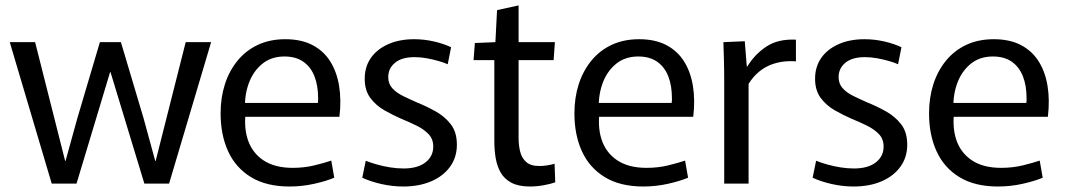

<svg xmlns="http://www.w3.org/2000/svg" viewBox="-20 -675 3917 706"><path d="M15.9 -520H109.1L219.6 -83H220.9L264.6 -240.9L347.3 -520H424.6L507.7 -240.9L550.9 -83H552.3L662.8 -520H756.3L601.8 0H510.8L386.3 -410H384.9L261.4 0H170.1Z M1044.7 10.8Q959.6 10.8 903.2 -23.5Q846.8 -57.8 819 -118.3Q791.2 -178.8 791.2 -258.1Q791.2 -316 807 -365.2Q822.8 -414.4 853.4 -451.8Q883.9 -489.3 928.1 -510Q972.3 -530.8 1029.2 -530.8Q1087.6 -530.8 1128.6 -509.5Q1169.7 -488.2 1194 -449.7Q1218.4 -411.2 1226.9 -359.1Q1235.4 -307.1 1228.1 -245.5H840.8L885.9 -279.1Q874.8 -213.9 890.3 -164.3Q905.8 -114.6 947.6 -86.2Q989.4 -57.8 1056.2 -57.8Q1099.2 -57.8 1136.8 -67.1Q1174.4 -76.3 1198.1 -84.5L1209.1 -21.6Q1179.2 -8.9 1135 0.9Q1090.7 10.8 1044.7 10.8ZM841.8 -296.6H1148.8Q1149.8 -301.8 1149.8 -306.1Q1149.8 -310.4 1149.8 -312.8Q1149.8 -360.4 1136.2 -394.8Q1122.5 -429.2 1095.1 -448.2Q1067.8 -467.3 1025.7 -467.3Q976.7 -467.3 943.3 -439.4Q909.9 -411.6 894.1 -366.9Q878.3 -322.2 881.2 -271.9Z M1462.4 10.8Q1422.6 10.8 1382.3 1.7Q1342 -7.4 1312.1 -21.6L1324.9 -83.9Q1341.7 -77.1 1364.8 -70.5Q1387.9 -63.9 1413.5 -59.7Q1439.1 -55.5 1463.8 -55.5Q1515.8 -55.5 1544.5 -77.9Q1573.1 -100.3 1573.1 -135.9Q1573.1 -163.7 1556.1 -181.6Q1539.1 -199.4 1512.7 -212.6Q1486.2 -225.7 1456.3 -237.9Q1424.3 -251.8 1393.2 -269.6Q1362.2 -287.3 1341.6 -315.1Q1321.1 -342.8 1321.1 -385.2Q1321.1 -429.2 1343.4 -461.5Q1365.8 -493.8 1406.9 -512.3Q1448 -530.8 1502.8 -530.8Q1540.7 -530.8 1576.8 -522.3Q1613 -513.8 1638.7 -501.2L1626.3 -438.8Q1612.1 -445.1 1591.8 -450.9Q1571.4 -456.7 1549 -460.8Q1526.6 -464.9 1504.3 -464.9Q1457.4 -464.9 1432.5 -444.2Q1407.6 -423.5 1407.6 -391.6Q1407.6 -367.3 1422.3 -350.8Q1437.1 -334.3 1461.5 -322.3Q1485.9 -310.3 1513.7 -298.1Q1547.3 -284.6 1581.1 -265.9Q1614.8 -247.2 1637.4 -218.3Q1660 -189.3 1660 -142.8Q1660 -96.6 1634.9 -61.9Q1609.8 -27.3 1565.6 -8.3Q1521.3 10.8 1462.4 10.8Z M1929 10.8Q1886.6 10.8 1860.5 -3.1Q1834.3 -17 1820.9 -40.7Q1807.6 -64.4 1802.6 -94Q1797.7 -123.6 1797.7 -156V-453.8H1721.3L1726.1 -516.8L1801.6 -520L1807.7 -637.8L1886.9 -655.1V-520H2020.4L2015.7 -453.8H1886.9V-166.3Q1886.9 -141.7 1892.4 -118.5Q1897.8 -95.3 1914.2 -79.9Q1930.5 -64.6 1963.1 -64.6Q1978.6 -64.6 1993.2 -67.1Q2007.8 -69.5 2019.2 -72.9L2021.7 -4.6Q2005.7 1.2 1979.9 6Q1954.1 10.8 1929 10.8Z M2345.7 10.8Q2260.6 10.8 2204.2 -23.5Q2147.8 -57.8 2120 -118.3Q2092.2 -178.8 2092.2 -258.1Q2092.2 -316 2108 -365.2Q2123.8 -414.4 2154.4 -451.8Q2184.9 -489.3 2229.1 -510Q2273.3 -530.8 2330.2 -530.8Q2388.6 -530.8 2429.6 -509.5Q2470.7 -488.2 2495 -449.7Q2519.4 -411.2 2527.9 -359.1Q2536.4 -307.1 2529.1 -245.5H2141.8L2186.9 -279.1Q2175.8 -213.9 2191.3 -164.3Q2206.8 -114.6 2248.6 -86.2Q2290.4 -57.8 2357.2 -57.8Q2400.2 -57.8 2437.8 -67.1Q2475.4 -76.3 2499.1 -84.5L2510.1 -21.6Q2480.2 -8.9 2436 0.9Q2391.7 10.8 2345.7 10.8ZM2142.8 -296.6H2449.8Q2450.8 -301.8 2450.8 -306.1Q2450.8 -310.4 2450.8 -312.8Q2450.8 -360.4 2437.2 -394.8Q2423.5 -429.2 2396.1 -448.2Q2368.8 -467.3 2326.7 -467.3Q2277.7 -467.3 2244.3 -439.4Q2210.9 -411.6 2195.1 -366.9Q2179.3 -322.2 2182.2 -271.9Z M2643 0V-372.9Q2643 -419.1 2642 -453.7Q2641 -488.3 2640 -520L2718.6 -523.4L2726 -430.9H2728.2Q2755.9 -476.2 2798.9 -504.3Q2841.9 -532.3 2906.7 -529.2V-449.5Q2849 -453.4 2805.1 -432.8Q2761.2 -412.2 2732.6 -366.7V0Z M3118.4 10.8Q3078.6 10.8 3038.3 1.7Q2998 -7.4 2968.1 -21.6L2980.9 -83.9Q2997.7 -77.1 3020.8 -70.5Q3043.9 -63.9 3069.5 -59.7Q3095.1 -55.5 3119.8 -55.5Q3171.8 -55.5 3200.5 -77.9Q3229.1 -100.3 3229.1 -135.9Q3229.1 -163.7 3212.1 -181.6Q3195.1 -199.4 3168.7 -212.6Q3142.2 -225.7 3112.3 -237.9Q3080.3 -251.8 3049.2 -269.6Q3018.2 -287.3 2997.6 -315.1Q2977.1 -342.8 2977.1 -385.2Q2977.1 -429.2 2999.4 -461.5Q3021.8 -493.8 3062.9 -512.3Q3104 -530.8 3158.8 -530.8Q3196.7 -530.8 3232.8 -522.3Q3269 -513.8 3294.7 -501.2L3282.3 -438.8Q3268.1 -445.1 3247.8 -450.9Q3227.4 -456.7 3205 -460.8Q3182.6 -464.9 3160.3 -464.9Q3113.4 -464.9 3088.5 -444.2Q3063.6 -423.5 3063.6 -391.6Q3063.6 -367.3 3078.3 -350.8Q3093.1 -334.3 3117.5 -322.3Q3141.9 -310.3 3169.7 -298.1Q3203.3 -284.6 3237.1 -265.9Q3270.8 -247.2 3293.4 -218.3Q3316 -189.3 3316 -142.8Q3316 -96.6 3290.9 -61.9Q3265.8 -27.3 3221.6 -8.3Q3177.3 10.8 3118.4 10.8Z M3649.7 10.8Q3564.6 10.8 3508.2 -23.5Q3451.8 -57.8 3424 -118.3Q3396.2 -178.8 3396.2 -258.1Q3396.2 -316 3412 -365.2Q3427.8 -414.4 3458.4 -451.8Q3488.9 -489.3 3533.1 -510Q3577.3 -530.8 3634.2 -530.8Q3692.6 -530.8 3733.6 -509.5Q3774.7 -488.2 3799 -449.7Q3823.4 -411.2 3831.9 -359.1Q3840.4 -307.1 3833.1 -245.5H3445.8L3490.9 -279.1Q3479.8 -213.9 3495.3 -164.3Q3510.8 -114.6 3552.6 -86.2Q3594.4 -57.8 3661.2 -57.8Q3704.2 -57.8 3741.8 -67.1Q3779.4 -76.3 3803.1 -84.5L3814.1 -21.6Q3784.2 -8.9 3740 0.9Q3695.7 10.8 3649.7 10.8ZM3446.8 -296.6H3753.8Q3754.8 -301.8 3754.8 -306.1Q3754.8 -310.4 3754.8 -312.8Q3754.8 -360.4 3741.2 -394.8Q3727.5 -429.2 3700.1 -448.2Q3672.8 -467.3 3630.7 -467.3Q3581.7 -467.3 3548.3 -439.4Q3514.9 -411.6 3499.1 -366.9Q3483.3 -322.2 3486.2 -271.9Z"/></svg>

Font: Murecho Thin
Style: Regular
Weight: 100
Designer: Neil Summerour
Foundry: Positype
Version: Version 1.010